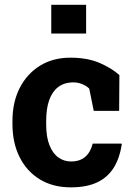

<svg xmlns="http://www.w3.org/2000/svg" viewBox="-20 -782 568 812"><path d="M279.3 10.3Q203.1 10.3 147.7 -23.9Q92.3 -58.1 62.5 -118.4Q32.7 -178.7 32.7 -256.3V-271Q32.7 -349.1 63 -409.2Q93.3 -469.2 148.4 -503.7Q203.6 -538.1 278.3 -538.1Q349.6 -538.1 401.1 -515.9Q452.6 -493.7 484.9 -464.4L483.9 -313H376.5L357.4 -407.2Q345.7 -418.9 327.6 -426.3Q309.6 -433.6 291 -433.6Q252 -433.6 226.3 -414.1Q200.7 -394.5 188 -358.4Q175.3 -322.3 175.3 -271V-256.3Q175.3 -202.1 189.5 -167.2Q203.6 -132.3 227.3 -115.7Q251 -99.1 280.3 -99.1Q317.9 -99.1 340.6 -118.9Q363.3 -138.7 372.1 -174.8H493.7L495.1 -171.9Q486.8 -115.7 462.2 -74.7Q437.5 -33.7 392.8 -11.7Q348.1 10.3 279.3 10.3ZM196.8 -640.1V-761.7H344.2V-640.1Z"/></svg>

Font: Roboto Slab LO
Style: Bold
Weight: 700
Designer: Google
Version: Version 2.000